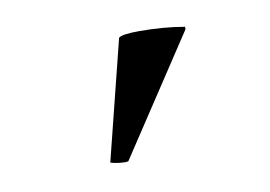

<svg xmlns="http://www.w3.org/2000/svg" viewBox="-38 -805 436 310"><g transform="rotate(-10 180.0 -650.0)"><path d="M279 -746V-742L151 -548Q146 -547 137 -548Q128 -549 122 -551L171 -747Q176 -752 205 -752Q245 -752 279 -746Z"/></g></svg>

Font: Tiro Bangla
Style: Regular
Weight: 400
Designer: Bangla: John Hudson & Fiona Ross. Latin: John Hudson.
Foundry: Tiro Typeworks Ltd.
Version: Version 1.60